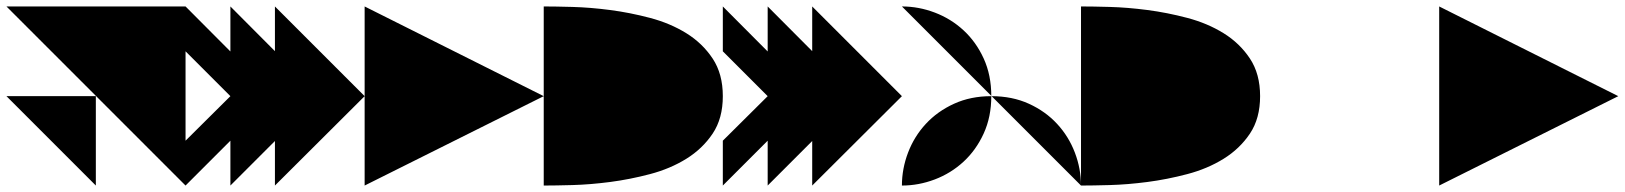

<svg xmlns="http://www.w3.org/2000/svg" viewBox="-20 -575 5035 595"><path d="M555 0V-555H0ZM277 0V-277H0Z M832 0 1110 -277 832 -555ZM555 -416 694 -277 555 -139ZM555 0 832 -277 555 -555ZM694 0 971 -277 694 -555ZM971 0 1110 -139ZM1110 -416 971 -555Z M1110 0 1665 -277 1110 -555Z M1665 0Q1700 0 1754.5 -1.5Q1809 -3 1870.5 -11Q1932 -19 1994.5 -35.5Q2057 -52 2107 -83Q2157 -114 2188.5 -161Q2220 -208 2220 -277Q2220 -346 2188.5 -393.5Q2157 -441 2107 -472Q2057 -503 1994.5 -519.5Q1932 -536 1870.5 -544Q1809 -552 1754.5 -553.5Q1700 -555 1665 -555Z M2497 0 2775 -277 2497 -555ZM2220 -416 2359 -277 2220 -139ZM2220 0 2497 -277 2220 -555ZM2359 0 2636 -277 2359 -555ZM2636 0 2775 -139ZM2775 -416 2636 -555Z M3330 0Q3330 -52 3311 -102Q3292 -152 3256 -191Q3220 -230 3168.5 -253.5Q3117 -277 3052 -277Q2988 -277 2936.5 -253.5Q2885 -230 2849 -191Q2813 -152 2794 -102Q2775 -52 2775 0Q2827 0 2877 -19Q2927 -38 2966 -74Q3005 -110 3028.5 -161.5Q3052 -213 3052 -277Q3052 -342 3028.5 -393.5Q3005 -445 2966 -481Q2927 -517 2877 -536Q2827 -555 2775 -555Z M3330 0Q3365 0 3419.5 -1.5Q3474 -3 3535.5 -11Q3597 -19 3659.5 -35.5Q3722 -52 3772 -83Q3822 -114 3853.5 -161Q3885 -208 3885 -277Q3885 -346 3853.5 -393.5Q3822 -441 3772 -472Q3722 -503 3659.5 -519.5Q3597 -536 3535.5 -544Q3474 -552 3419.5 -553.5Q3365 -555 3330 -555Z M4440 0 3885 -555Z M4440 0 4995 -277 4440 -555Z"/></svg>

Font: Relief SingleLine Ornament
Style: Regular
Weight: 400
Designer: François Chastanet, Noëlie Dayma, Élisa Garzelli
Foundry: institut supérieur des arts et du design Toulouse / isdaT
Version: Version 1.000